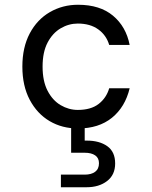

<svg xmlns="http://www.w3.org/2000/svg" viewBox="-20 -528 640 807"><path d="M308 12Q241 12 188.5 -19Q136 -50 105 -108.5Q74 -167 74 -248Q74 -329 105 -387.5Q136 -446 189.5 -477Q243 -508 308 -508Q400 -508 455 -462Q510 -416 525 -339H439Q427 -380 393 -404.5Q359 -429 307 -429Q269 -429 235 -409Q201 -389 180 -349Q159 -309 159 -248Q159 -187 180 -146.5Q201 -106 235 -86Q269 -66 307 -66Q362 -66 394.5 -91Q427 -116 439 -157H525Q506 -78 450.5 -33Q395 12 308 12ZM236 259V206H336Q364 206 380 194Q396 182 396 158Q396 136 380 125Q364 114 336 114H279V-7H336V63H345Q398 63 431 86.5Q464 110 464 159Q464 207 430 233Q396 259 344 259Z"/></svg>

Font: DM Mono
Style: Regular
Weight: 400
Designer: Colophon Foundry
Foundry: Colophon Foundry
Version: Version 1.000; ttfautohint (v1.8.2.53-6de2)